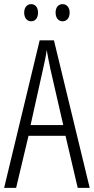

<svg xmlns="http://www.w3.org/2000/svg" viewBox="-20 -1002 454 929"><path d="M97 -941C97 -915 111 -899 131 -899C150 -899 164 -914 164 -941C164 -967 150 -982 131 -982C111 -982 97 -966 97 -941ZM249 -941C249 -915 263 -899 283 -899C302 -899 317 -914 317 -941C317 -967 302 -982 283 -982C263 -982 249 -967 249 -941ZM356 -93H414L241 -807H172L0 -93H58L118 -345H297ZM224 -667 286 -397H128L188 -667C196 -702 202 -730 206 -760C211 -730 217 -702 224 -667Z"/></svg>

Font: Noto Sans Kannada UI ExtraCondensed Light
Style: Regular
Weight: 300
Width: 2
Designer: Jelle Bosma - Monotype Design Team
Foundry: Monotype Imaging Inc.
Version: Version 2.005